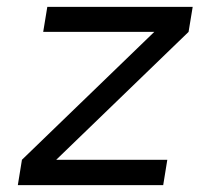

<svg xmlns="http://www.w3.org/2000/svg" viewBox="-20 -540 640 560"><path d="M32 0 44 -74 430 -447H106L118 -520H542L530 -447L144 -74H468L456 0Z"/></svg>

Font: Iosevka Custom Oblique
Style: Regular
Weight: 400
Italic angle: -9°
Designer: Belleve Invis
Foundry: Belleve Invis
Version: Version 27.0.1